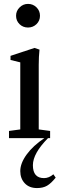

<svg xmlns="http://www.w3.org/2000/svg" viewBox="-20 -705 311 980"><path d="M123 -564.5Q97.2 -564.5 79.6 -581.8Q62 -599.1 62 -624.5Q62 -649.4 80.1 -667.2Q98.1 -685.1 123 -685.1Q148.4 -685.1 166.3 -667.5Q184.1 -649.9 184.1 -624.5Q184.1 -599.1 166.3 -581.8Q148.4 -564.5 123 -564.5ZM25.9 0V-36.6L83.5 -44.4V-386.7L33.7 -398.9V-419.9L156.2 -460.4L181.6 -451.7Q177.7 -415 177.7 -374V-44.4L235.8 -36.6V0H225.1Q147.9 78.1 147.9 138.2Q147.9 204.1 204.6 204.1Q230 204.1 252.4 184.6L264.2 201.7Q240.7 231 220.2 242.9Q199.7 254.9 168.9 254.9Q129.4 254.9 106.4 230.5Q83.5 206.1 83.5 168.5Q83.5 128.4 116 83.7Q148.4 39.1 206.5 0Z"/></svg>

Font: Elstob 8pt Medium
Style: Regular
Weight: 500
Designer: Peter S. Baker
Version: Version 1.015